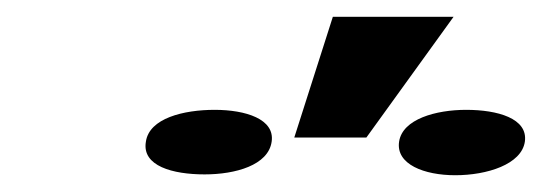

<svg xmlns="http://www.w3.org/2000/svg" viewBox="-20 -875 646 229"><path d="M154 -706C149 -677 186 -667 224 -667C261 -667 300 -678 304 -706C308 -733 273 -744 236 -744C199 -744 158 -734 154 -706ZM331 -711H417L521 -855H377ZM456 -706C452 -679 486 -666 523 -666C561 -666 602 -679 606 -706C610 -734 573 -744 536 -744C500 -744 460 -733 456 -706Z"/></svg>

Font: Aerodynamic
Style: BdObl
Weight: 500
Designer: Google
Version: Version 2.000980; 2014